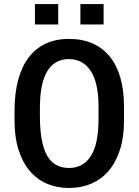

<svg xmlns="http://www.w3.org/2000/svg" viewBox="-20 -912 680 942"><path d="M488.3 -792H374.5V-892.1H488.3ZM265.6 -792H151.4V-892.1H265.6ZM588.4 -320.3Q588.4 -239.3 568.6 -177.5Q548.8 -115.7 513.2 -74Q477.5 -32.2 427.7 -11Q377.9 10.3 318.4 10.3Q258.8 10.3 209.7 -11Q160.6 -32.2 125.5 -74Q90.3 -115.7 70.8 -177.5Q51.3 -239.3 51.3 -320.3V-367.7Q51.3 -453.6 69.1 -519.8Q86.9 -585.9 121.1 -630.6Q155.3 -675.3 204.8 -698.2Q254.4 -721.2 317.9 -721.2Q383.3 -721.2 433.8 -699Q484.4 -676.8 518.8 -634.3Q553.2 -591.8 570.8 -530Q588.4 -468.3 588.4 -389.6ZM463.4 -390.6Q463.4 -449.2 453.4 -492.9Q443.4 -536.6 424.3 -565.2Q405.3 -593.8 378.4 -607.9Q351.6 -622.1 317.9 -622.1Q248.5 -622.1 212.2 -563.2Q175.8 -504.4 175.8 -382.3V-342.8Q175.8 -212.9 210 -150.4Q244.1 -87.9 318.4 -87.9Q387.7 -87.9 425.5 -146.2Q463.4 -204.6 463.4 -328.6Z"/></svg>

Font: Ufes Sans SemiBold
Style: Regular
Weight: 600
Designer: Ricardo Esteves & Filipe Motta
Foundry: ProDesignUfes - Ricardo Esteves, Filipe Motta (This is a derivative work, based on Roboto family, by Christian Robertson
Version: Version 2.0